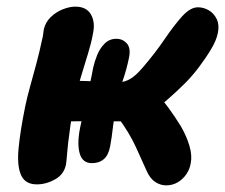

<svg xmlns="http://www.w3.org/2000/svg" viewBox="-20 -546 679 579"><path d="M340 -180Q298 -180 250 -180.5Q202 -181 136 -178L161 -302Q224 -303 266 -300.5Q308 -298 339 -298Q354 -298 371 -307Q388 -316 411 -343Q448 -386 476.5 -428Q505 -470 529.5 -497Q554 -524 577 -524Q594 -524 609.5 -515Q625 -506 633.5 -488.5Q642 -471 637 -447Q633 -425 616.5 -397.5Q600 -370 579.5 -343Q559 -316 538 -295Q513 -270 482 -243Q451 -216 415.5 -198Q380 -180 340 -180ZM91 10Q56 10 43.5 -18Q31 -46 36 -98.5Q41 -151 56 -225Q61 -250 70.5 -284Q80 -318 90 -355.5Q100 -393 107 -427Q109 -433 110 -442Q111 -451 112 -457Q117 -479 133 -494.5Q149 -510 169.5 -518Q190 -526 207 -526Q241 -526 254.5 -502Q268 -478 260 -443Q256 -419 245 -383Q234 -347 223 -311Q212 -275 207 -250Q197 -201 192.5 -168.5Q188 -136 185.5 -115Q183 -94 182 -79Q181 -64 179 -50Q173 -20 146 -5Q119 10 91 10ZM257 -54Q228 -54 220 -84.5Q212 -115 222 -163Q227 -188 234.5 -220.5Q242 -253 249.5 -286Q257 -319 261 -342Q265 -360 273 -380Q281 -400 295.5 -414.5Q310 -429 331 -429Q350 -429 362.5 -415Q375 -401 369 -372Q362 -337 349.5 -301Q337 -265 332 -234Q325 -202 321 -166Q317 -130 312 -104Q307 -78 293 -66Q279 -54 257 -54ZM481 13Q464 13 448.5 3Q433 -7 423 -29Q410 -58 390 -102Q370 -146 335 -193L449 -265Q469 -247 488 -221Q507 -195 525 -166Q543 -135 551.5 -105.5Q560 -76 555 -53Q552 -35 541.5 -20Q531 -5 515.5 4Q500 13 481 13Z"/></svg>

Font: Shantell Sans
Style: Bold Italic
Weight: 700
Italic angle: -11°
Designer: Stephen Nixon, Anya Danilova, Shantell Martin
Foundry: Arrow Type
Version: Version 1.011;[c5ecc13dd]